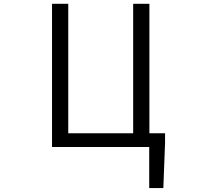

<svg xmlns="http://www.w3.org/2000/svg" viewBox="-20 -752 1040 982"><path d="M744.1 -70.3H824.2V-21.5L815.4 210H743.2V0H246.1V-732.4H329.1V-70.3H661.1V-732.4H744.1Z"/></svg>

Font: Gen Shin Gothic Monospace Normal
Style: Regular
Weight: 350
Designer: [Source Han Sans]
Ryoko NISHIZUKA  (kana & ideographs); Paul D. Hunt (Latin, Greek & Cyrillic); Wenlong ZHANG  (bopomofo
Version: Version 1.002.20150607